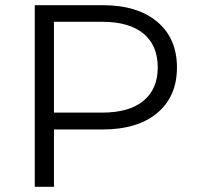

<svg xmlns="http://www.w3.org/2000/svg" viewBox="-20 -720 758 740"><path d="M114 0V-700H376Q510 -700 586 -636Q662 -572 662 -460Q662 -348 586 -284.5Q510 -221 376 -221H188V0ZM188 -286H374Q478 -286 533 -331.5Q588 -377 588 -460Q588 -545 533 -590.5Q478 -636 374 -636H188Z"/></svg>

Font: Belfius21
Style: Regular
Weight: 400
Designer: Montserrat's base design by Julieta Ulanovsky, modified by Coast SPRL for Belfius Bank NV.
Foundry: Montserrat's base design by Julieta Ulanovsky, modified by Coast SPRL for Belfius Bank NV.
Version: Version 2.000;FEAKit 1.0